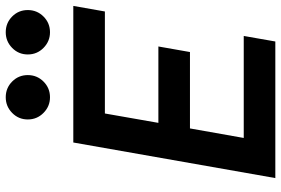

<svg xmlns="http://www.w3.org/2000/svg" viewBox="-173 -792 965 659"><g transform="rotate(-90 309.5 -462.5)"><path d="M27.8 0 149.9 -693.4H618.7L599.6 -585H249.5L217.3 -401.4H479.5L460.4 -293H198.2L165.5 -108.4H515.6L496.6 0ZM305.2 -773.4Q273.9 -773.4 251.5 -795.7Q229 -817.9 229 -849.6Q229 -881.3 251.5 -903.3Q273.9 -925.3 305.2 -925.3Q336.9 -925.3 359.1 -903.3Q381.3 -881.3 381.3 -849.6Q381.3 -817.9 359.1 -795.7Q336.9 -773.4 305.2 -773.4ZM528.3 -773.4Q497.1 -773.4 474.6 -795.7Q452.1 -817.9 452.1 -849.6Q452.1 -881.3 474.6 -903.3Q497.1 -925.3 528.3 -925.3Q560.1 -925.3 582.3 -903.3Q604.5 -881.3 604.5 -849.6Q604.5 -817.9 582.3 -795.7Q560.1 -773.4 528.3 -773.4Z"/></g></svg>

Font: CaskaydiaCove NFP SemiBold
Style: Italic
Weight: 600
Italic angle: -10°
Designer: Aaron Bell
Foundry: Saja Typeworks
Version: Version 2111.001; VTT 6.35;Nerd Fonts 3.1.1